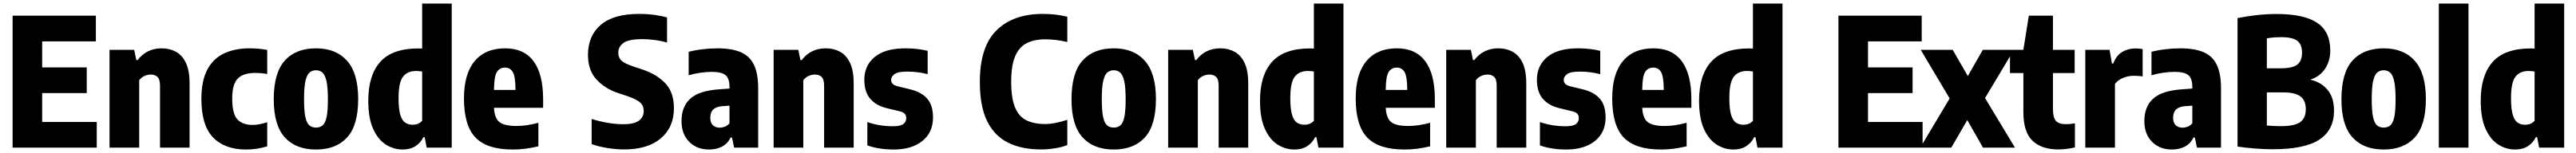

<svg xmlns="http://www.w3.org/2000/svg" viewBox="-20 -828 14414 858"><path d="M50.5 0V-740H516.5V-596H216V-450H465.5V-306H216V-144H521.5V0Z M593 0V-548.5H731L743 -491H750Q800.5 -557 885 -557Q929 -557 964.2 -538Q999.5 -519 1020.2 -475.8Q1041 -432.5 1041 -360V0H875.5V-347.5Q875.5 -383.5 861.2 -396.8Q847 -410 824 -410Q806.5 -410 788.5 -402Q770.5 -394 759 -378V0Z M1357.5 10.5Q1237.5 10.5 1172.2 -57.5Q1107 -125.5 1107 -273.5Q1107 -374.5 1140 -437Q1173 -499.5 1233.5 -528.2Q1294 -557 1376.5 -557Q1429.5 -557 1475.5 -548V-413Q1441.5 -419 1408 -419Q1341 -419 1310.2 -387Q1279.5 -355 1279.5 -276Q1279.5 -190.5 1308.2 -159Q1337 -127.5 1394.5 -127.5Q1429.5 -127.5 1475.5 -142.5V-7.5Q1447.5 1.5 1417 6Q1386.5 10.5 1357.5 10.5Z M1748.5 10.5Q1636 10.5 1574 -57.5Q1512 -125.5 1512 -271Q1512 -419.5 1573.8 -488.2Q1635.5 -557 1748.5 -557Q1860.5 -557 1922.5 -487Q1984.5 -417 1984.5 -272.5Q1984.5 -125.5 1922.8 -57.5Q1861 10.5 1748.5 10.5ZM1748.5 -112.5Q1770 -112.5 1785 -124.5Q1800 -136.5 1807.5 -170.5Q1815 -204.5 1815 -270.5Q1815 -338.5 1807 -373.5Q1799 -408.5 1784.2 -421.2Q1769.5 -434 1748.5 -434Q1727.5 -434 1712.5 -421.5Q1697.5 -409 1689.5 -374.2Q1681.5 -339.5 1681.5 -273Q1681.5 -206 1689 -171.5Q1696.5 -137 1711.5 -124.8Q1726.5 -112.5 1748.5 -112.5Z M2233.5 10.5Q2183 10.5 2139 -17.5Q2095 -45.5 2068 -105.8Q2041 -166 2041 -263Q2041 -406 2108.2 -481.2Q2175.5 -556.5 2322.5 -556.5Q2331.5 -556.5 2342.5 -555.5V-808H2508V0H2368L2356.5 -59H2349.5Q2334 -27 2304.8 -8.2Q2275.5 10.5 2233.5 10.5ZM2289 -128.5Q2322.5 -128.5 2342.5 -150.5V-427Q2323.5 -430 2309 -430Q2260.5 -430 2235.5 -398Q2210.5 -366 2210.5 -278Q2210.5 -216.5 2220.2 -184.2Q2230 -152 2247.8 -140.2Q2265.5 -128.5 2289 -128.5Z M2849.5 10.5Q2705.5 10.5 2641 -56.8Q2576.5 -124 2576.5 -276.5Q2576.5 -413.5 2636.2 -485.2Q2696 -557 2807 -557Q2912 -557 2965.8 -484.8Q3019.5 -412.5 3019.5 -271.5V-223.5H2744.5Q2747.5 -165.5 2775 -143.5Q2802.5 -121.5 2870.5 -121.5Q2900 -121.5 2930.5 -126.2Q2961 -131 2993 -139.5V-7.5Q2954 1.5 2920 6Q2886 10.5 2849.5 10.5ZM2806.5 -449Q2776.5 -449 2760.8 -424.2Q2745 -399.5 2744.5 -323.5H2865Q2864.5 -399.5 2849.8 -424.2Q2835 -449 2806.5 -449Z M3472.5 10Q3430 10 3380.2 2.2Q3330.5 -5.5 3291 -20V-161Q3331.5 -148 3377.5 -139.8Q3423.5 -131.5 3469 -131.5Q3529 -131.5 3555.8 -151.5Q3582.5 -171.5 3582.5 -206Q3582.5 -234.5 3563.5 -252.5Q3544.5 -270.5 3491 -289L3437 -307Q3364.5 -331.5 3317.5 -383Q3270.5 -434.5 3270.5 -520.5Q3270.5 -627 3342 -688.5Q3413.5 -750 3557.5 -750Q3602 -750 3642.2 -744.5Q3682.5 -739 3713 -730V-589.5Q3682.5 -598.5 3646.5 -603.5Q3610.5 -608.5 3574.5 -608.5Q3497 -608.5 3468.5 -586.8Q3440 -565 3440 -533Q3440 -506 3456.2 -489.5Q3472.5 -473 3520.5 -456.5L3574.5 -438.5Q3656 -411.5 3703.8 -360.5Q3751.5 -309.5 3751.5 -221Q3751.5 -114.5 3678.2 -52.2Q3605 10 3472.5 10Z M3948.5 10.5Q3880 10.5 3837 -32.8Q3794 -76 3794 -149.5Q3794 -229 3842.5 -274Q3891 -319 4002.5 -327L4062.5 -331.5V-340Q4062.5 -387.5 4040.8 -406.2Q4019 -425 3962.5 -425Q3934 -425 3900 -420.2Q3866 -415.5 3834 -406V-537.5Q3870 -547 3913.2 -552Q3956.5 -557 3995 -557Q4074 -557 4124.5 -535.8Q4175 -514.5 4199 -465.2Q4223 -416 4223 -332.5V0H4088.5L4076.5 -57H4069Q4050.5 -20.5 4019 -5Q3987.5 10.5 3948.5 10.5ZM3955 -168.5Q3955 -140 3969.5 -126Q3984 -112 4007.5 -112Q4021 -112 4035.5 -117.2Q4050 -122.5 4062.5 -136.5V-235.5L4022.5 -232.5Q3955 -228 3955 -168.5Z M4309.5 0V-548.5H4447.5L4459.5 -491H4466.5Q4517 -557 4601.5 -557Q4645.5 -557 4680.8 -538Q4716 -519 4736.8 -475.8Q4757.5 -432.5 4757.5 -360V0H4592V-347.5Q4592 -383.5 4577.8 -396.8Q4563.5 -410 4540.5 -410Q4523 -410 4505 -402Q4487 -394 4475.5 -378V0Z M4981 10.5Q4941.5 10.5 4905 5Q4868.5 -0.5 4834 -12.5V-143.5Q4866.5 -132 4902.8 -126Q4939 -120 4977.5 -120Q5018.5 -120 5035 -132.2Q5051.5 -144.5 5051.5 -165Q5051.5 -181.5 5043 -190.2Q5034.5 -199 5016.5 -203.5L4942.5 -221.5Q4882.5 -236 4849.8 -274.5Q4817 -313 4817 -380.5Q4817 -460.5 4875.5 -508.8Q4934 -557 5048 -557Q5083 -557 5113.8 -553.2Q5144.5 -549.5 5171.5 -543V-412Q5117.5 -426.5 5057 -426.5Q5004.5 -426.5 4985.8 -412.2Q4967 -398 4967 -380Q4967 -353.5 5002 -344.5L5076 -326.5Q5137.5 -311 5169.5 -274.2Q5201.5 -237.5 5201.5 -169Q5201.5 -85.5 5142 -37.5Q5082.5 10.5 4981 10.5Z M5806 10Q5698 10 5621.5 -28Q5545 -66 5504.2 -149Q5463.5 -232 5463.5 -368Q5463.5 -565.5 5556.8 -657.8Q5650 -750 5816 -750Q5889.5 -750 5953 -734V-592.5Q5923 -599.5 5892.5 -603.5Q5862 -607.5 5830.5 -607.5Q5767 -607.5 5724.5 -585.2Q5682 -563 5660.5 -511Q5639 -459 5639 -370Q5639 -278.5 5660 -226.8Q5681 -175 5723.2 -153.8Q5765.5 -132.5 5829.5 -132.5Q5856.5 -132.5 5887.5 -138.8Q5918.5 -145 5953 -156V-14.5Q5924.5 -3 5884.8 3.5Q5845 10 5806 10Z M6213 10.5Q6100.5 10.5 6038.5 -57.5Q5976.5 -125.5 5976.5 -271Q5976.5 -419.5 6038.2 -488.2Q6100 -557 6213 -557Q6325 -557 6387 -487Q6449 -417 6449 -272.5Q6449 -125.5 6387.2 -57.5Q6325.5 10.5 6213 10.5ZM6213 -112.5Q6234.5 -112.5 6249.5 -124.5Q6264.5 -136.5 6272 -170.5Q6279.5 -204.5 6279.5 -270.5Q6279.5 -338.5 6271.5 -373.5Q6263.5 -408.5 6248.8 -421.2Q6234 -434 6213 -434Q6192 -434 6177 -421.5Q6162 -409 6154 -374.2Q6146 -339.5 6146 -273Q6146 -206 6153.5 -171.5Q6161 -137 6176 -124.8Q6191 -112.5 6213 -112.5Z M6517.5 0V-548.5H6655.5L6667.5 -491H6674.5Q6725 -557 6809.5 -557Q6853.5 -557 6888.8 -538Q6924 -519 6944.8 -475.8Q6965.5 -432.5 6965.5 -360V0H6800V-347.5Q6800 -383.5 6785.8 -396.8Q6771.5 -410 6748.5 -410Q6731 -410 6713 -402Q6695 -394 6683.5 -378V0Z M7224 10.5Q7173.5 10.5 7129.5 -17.5Q7085.5 -45.5 7058.5 -105.8Q7031.5 -166 7031.5 -263Q7031.5 -406 7098.8 -481.2Q7166 -556.5 7313 -556.5Q7322 -556.5 7333 -555.5V-808H7498.5V0H7358.5L7347 -59H7340Q7324.5 -27 7295.2 -8.2Q7266 10.5 7224 10.5ZM7279.5 -128.5Q7313 -128.5 7333 -150.5V-427Q7314 -430 7299.5 -430Q7251 -430 7226 -398Q7201 -366 7201 -278Q7201 -216.5 7210.8 -184.2Q7220.5 -152 7238.2 -140.2Q7256 -128.5 7279.5 -128.5Z M7840 10.5Q7696 10.5 7631.5 -56.8Q7567 -124 7567 -276.5Q7567 -413.5 7626.8 -485.2Q7686.5 -557 7797.5 -557Q7902.5 -557 7956.2 -484.8Q8010 -412.5 8010 -271.5V-223.5H7735Q7738 -165.5 7765.5 -143.5Q7793 -121.5 7861 -121.5Q7890.5 -121.5 7921 -126.2Q7951.5 -131 7983.5 -139.5V-7.5Q7944.5 1.5 7910.5 6Q7876.5 10.5 7840 10.5ZM7797 -449Q7767 -449 7751.2 -424.2Q7735.5 -399.5 7735 -323.5H7855.5Q7855 -399.5 7840.2 -424.2Q7825.5 -449 7797 -449Z M8073.5 0V-548.5H8211.5L8223.5 -491H8230.5Q8281 -557 8365.5 -557Q8409.5 -557 8444.8 -538Q8480 -519 8500.8 -475.8Q8521.5 -432.5 8521.5 -360V0H8356V-347.5Q8356 -383.5 8341.8 -396.8Q8327.5 -410 8304.5 -410Q8287 -410 8269 -402Q8251 -394 8239.5 -378V0Z M8745 10.5Q8705.5 10.5 8669 5Q8632.5 -0.5 8598 -12.5V-143.5Q8630.5 -132 8666.8 -126Q8703 -120 8741.5 -120Q8782.5 -120 8799 -132.2Q8815.5 -144.5 8815.5 -165Q8815.5 -181.5 8807 -190.2Q8798.5 -199 8780.5 -203.5L8706.5 -221.5Q8646.5 -236 8613.8 -274.5Q8581 -313 8581 -380.5Q8581 -460.5 8639.5 -508.8Q8698 -557 8812 -557Q8847 -557 8877.8 -553.2Q8908.5 -549.5 8935.5 -543V-412Q8881.5 -426.5 8821 -426.5Q8768.5 -426.5 8749.8 -412.2Q8731 -398 8731 -380Q8731 -353.5 8766 -344.5L8840 -326.5Q8901.5 -311 8933.5 -274.2Q8965.5 -237.5 8965.5 -169Q8965.5 -85.5 8906 -37.5Q8846.5 10.5 8745 10.5Z M9275.5 10.5Q9131.5 10.5 9067 -56.8Q9002.5 -124 9002.5 -276.5Q9002.5 -413.5 9062.2 -485.2Q9122 -557 9233 -557Q9338 -557 9391.8 -484.8Q9445.5 -412.5 9445.5 -271.5V-223.5H9170.5Q9173.5 -165.5 9201 -143.5Q9228.5 -121.5 9296.5 -121.5Q9326 -121.5 9356.5 -126.2Q9387 -131 9419 -139.5V-7.5Q9380 1.5 9346 6Q9312 10.5 9275.5 10.5ZM9232.5 -449Q9202.5 -449 9186.8 -424.2Q9171 -399.5 9170.5 -323.5H9291Q9290.5 -399.5 9275.8 -424.2Q9261 -449 9232.5 -449Z M9681 10.5Q9630.5 10.5 9586.5 -17.5Q9542.5 -45.5 9515.5 -105.8Q9488.5 -166 9488.5 -263Q9488.5 -406 9555.8 -481.2Q9623 -556.5 9770 -556.5Q9779 -556.5 9790 -555.5V-808H9955.5V0H9815.5L9804 -59H9797Q9781.5 -27 9752.2 -8.2Q9723 10.5 9681 10.5ZM9736.5 -128.5Q9770 -128.5 9790 -150.5V-427Q9771 -430 9756.5 -430Q9708 -430 9683 -398Q9658 -366 9658 -278Q9658 -216.5 9667.8 -184.2Q9677.5 -152 9695.2 -140.2Q9713 -128.5 9736.5 -128.5Z M10268.5 0V-740H10734.5V-596H10434V-450H10683.5V-306H10434V-144H10739.5V0Z M10726.5 0 10891 -276 10729 -548.5H10908L10992.5 -401.5L11076.5 -548.5H11250.5L11089 -278L11256.5 0H11077.5L10989.5 -154.5L10900 0Z M11499 10Q11405.5 10 11354.5 -38.8Q11303.5 -87.5 11303.5 -200V-418.5H11228.5V-548.5H11303.5L11334 -740H11469V-548.5H11590.5V-418.5H11469V-219.5Q11469 -169 11485.5 -150.2Q11502 -131.5 11543 -131.5Q11554 -131.5 11565.8 -132.8Q11577.5 -134 11592 -136.5V-1.5Q11573 3.5 11548 6.8Q11523 10 11499 10Z M11650 0V-548.5H11786L11799 -472H11806.5Q11824.5 -518.5 11857.8 -537.5Q11891 -556.5 11932.5 -556.5Q11943 -556.5 11953.2 -555.2Q11963.5 -554 11971 -553V-399Q11959.5 -401.5 11946.2 -402.2Q11933 -403 11921.5 -403Q11889 -403 11860 -390.5Q11831 -378 11816 -357V0Z M12135 10.5Q12066.5 10.5 12023.5 -32.8Q11980.5 -76 11980.5 -149.5Q11980.5 -229 12029 -274Q12077.5 -319 12189 -327L12249 -331.5V-340Q12249 -387.5 12227.2 -406.2Q12205.5 -425 12149 -425Q12120.5 -425 12086.5 -420.2Q12052.5 -415.5 12020.5 -406V-537.5Q12056.5 -547 12099.8 -552Q12143 -557 12181.5 -557Q12260.5 -557 12311 -535.8Q12361.5 -514.5 12385.5 -465.2Q12409.5 -416 12409.5 -332.5V0H12275L12263 -57H12255.5Q12237 -20.5 12205.5 -5Q12174 10.5 12135 10.5ZM12141.5 -168.5Q12141.5 -140 12156 -126Q12170.5 -112 12194 -112Q12207.5 -112 12222 -117.2Q12236.5 -122.5 12249 -136.5V-235.5L12209 -232.5Q12141.5 -228 12141.5 -168.5Z M12697 9Q12654 9 12600 4.8Q12546 0.5 12502 -6V-726.5Q12550 -736.5 12607.8 -743Q12665.5 -749.5 12720 -749.5Q12874 -749.5 12947.5 -700.2Q13021 -651 13021 -544Q13021 -486.5 12991.8 -442.2Q12962.5 -398 12908.5 -381.5Q12968.5 -368 13005.2 -325Q13042 -282 13042 -206.5Q13042 -100 12960.5 -45.5Q12879 9 12697 9ZM12747 -619.5Q12724.5 -619.5 12705.2 -618Q12686 -616.5 12666 -613V-445H12743.5Q12811 -445 12837 -466.2Q12863 -487.5 12863 -532Q12863 -579 12836.5 -599.2Q12810 -619.5 12747 -619.5ZM12743.5 -120.5Q12821 -120.5 12852.5 -143Q12884 -165.5 12884 -216Q12884 -265 12853.8 -287.5Q12823.5 -310 12757.5 -310H12666V-124Q12709 -120.5 12743.5 -120.5Z M13320 10.5Q13207.5 10.5 13145.5 -57.5Q13083.5 -125.5 13083.5 -271Q13083.5 -419.5 13145.2 -488.2Q13207 -557 13320 -557Q13432 -557 13494 -487Q13556 -417 13556 -272.5Q13556 -125.5 13494.2 -57.5Q13432.5 10.5 13320 10.5ZM13320 -112.5Q13341.5 -112.5 13356.5 -124.5Q13371.5 -136.5 13379 -170.5Q13386.5 -204.5 13386.5 -270.5Q13386.5 -338.5 13378.5 -373.5Q13370.5 -408.5 13355.8 -421.2Q13341 -434 13320 -434Q13299 -434 13284 -421.5Q13269 -409 13261 -374.2Q13253 -339.5 13253 -273Q13253 -206 13260.5 -171.5Q13268 -137 13283 -124.8Q13298 -112.5 13320 -112.5Z M13628.5 0V-808H13794.5V0Z M14055.5 10.5Q14005 10.5 13961 -17.5Q13917 -45.5 13890 -105.8Q13863 -166 13863 -263Q13863 -406 13930.2 -481.2Q13997.5 -556.5 14144.5 -556.5Q14153.5 -556.5 14164.5 -555.5V-808H14330V0H14190L14178.5 -59H14171.5Q14156 -27 14126.8 -8.2Q14097.5 10.5 14055.5 10.5ZM14111 -128.5Q14144.5 -128.5 14164.5 -150.5V-427Q14145.5 -430 14131 -430Q14082.5 -430 14057.5 -398Q14032.5 -366 14032.5 -278Q14032.5 -216.5 14042.2 -184.2Q14052 -152 14069.8 -140.2Q14087.5 -128.5 14111 -128.5Z"/></svg>

Font: Encode Sans Condensed ExtraBold
Style: Regular
Weight: 800
Width: 3
Designer: Multiple Designers
Foundry: Impallari Type
Version: Version 3.000; ttfautohint (v1.8.3) -l 8 -r 50 -G 200 -x 14 